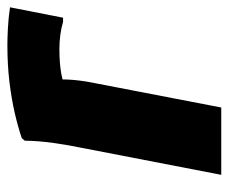

<svg xmlns="http://www.w3.org/2000/svg" viewBox="-68 -530 599 502"><g transform="rotate(-90 231.0 -279.5)"><path d="M94.8 -364Q102.2 -399.6 107.7 -438.9Q113.3 -478.2 113.6 -513.6L120.4 -521.6Q149.8 -531.6 186.3 -540Q222.9 -548.4 267.1 -553.8Q311.4 -559.2 364 -559.2Q379.6 -559.2 406.6 -557.9Q433.5 -556.5 462.4 -552.4L435.2 -413.6H424.4Q408.2 -418.4 390.3 -420.8Q372.4 -423.2 353.2 -423.2Q316 -423.2 289 -418.3Q262 -413.5 242.3 -401.9L273.2 -456.4Q275 -432.1 273.5 -401Q272 -369.9 265.2 -336L200.4 0H24.4Z"/></g></svg>

Font: Kufam
Style: Italic
Weight: 400
Italic angle: -11°
Designer: Artur Schmal
Foundry: Original Type
Version: Version 1.301; ttfautohint (v1.8.3)